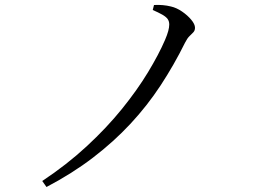

<svg xmlns="http://www.w3.org/2000/svg" viewBox="-20 -728 1040 768"><path d="M149 -4Q247 -69 327 -143Q407 -217 468 -292.5Q529 -368 572 -439Q615 -510 640 -568Q649 -589 653 -604Q657 -619 657 -630Q657 -643 650.5 -652Q644 -661 629 -669.5Q614 -678 591 -688L596 -708Q614 -709 631 -707.5Q648 -706 664 -702Q686 -697 708 -682Q730 -667 745 -649Q760 -631 760 -617Q760 -606 753.5 -599Q747 -592 738 -583.5Q729 -575 720 -557Q676 -468 622.5 -386.5Q569 -305 502 -233Q435 -161 352 -97.5Q269 -34 166 20Z"/></svg>

Font: Noto Serif HK ExtraLight
Style: Regular
Weight: 400
Version: Version 2.002-H1;hotconv 1.1.0;makeotfexe 2.6.0